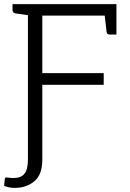

<svg xmlns="http://www.w3.org/2000/svg" viewBox="-25 -731 632 935"><path d="M542 -563H509Q495 -563 494 -576L485 -655H181V-375H480V-318H181V48Q181 119 142.5 151.5Q104 184 47 184Q19 184 -5 174L-2 143Q-1 137 0.5 135Q2 133 6 133Q10 133 19.5 134.5Q29 136 40 136Q78 136 94.5 114.5Q111 93 111 46V-657L49 -666Q36 -669 36 -682V-711H542Z"/></svg>

Font: Aleo Light
Style: Regular
Weight: 300
Designer: Alessio Laiso
Foundry: Alessio Laiso
Version: Version 2.000